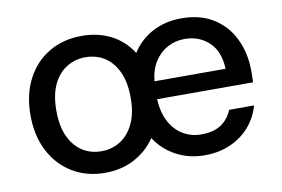

<svg xmlns="http://www.w3.org/2000/svg" viewBox="-63 -637 1105 753"><g transform="rotate(-10 489.5 -260.5)"><path d="M300 12Q227 12 170.5 -22Q114 -56 82 -117.5Q50 -179 50 -261Q50 -343 82 -404.5Q114 -466 171 -499.5Q228 -533 301 -533Q367 -533 418 -506.5Q469 -480 501 -430Q532 -479 583 -506Q634 -533 698 -533Q774 -533 826.5 -499.5Q879 -466 906 -409Q933 -352 933 -283Q933 -273 933 -262Q933 -251 932 -237H550Q553 -183 573 -146Q593 -109 625.5 -90Q658 -71 696 -71Q747 -71 776.5 -91Q806 -111 821 -147H920Q908 -102 877.5 -66Q847 -30 801 -9Q755 12 697 12Q634 12 583 -15.5Q532 -43 501 -91Q469 -43 417 -15.5Q365 12 300 12ZM300 -74Q342 -74 375.5 -95Q409 -116 429 -157.5Q449 -199 449 -261Q449 -323 429.5 -364.5Q410 -406 377 -427Q344 -448 301 -448Q260 -448 226 -427Q192 -406 172.5 -364.5Q153 -323 153 -261Q153 -199 172.5 -157.5Q192 -116 225 -95Q258 -74 300 -74ZM552 -308H835Q833 -377 794 -414Q755 -451 697 -451Q660 -451 629 -434.5Q598 -418 577.5 -386.5Q557 -355 552 -308Z"/></g></svg>

Font: DM Sans 10pt Medium
Style: Regular
Weight: 500
Version: Version 4.004;gftools[0.9.30]